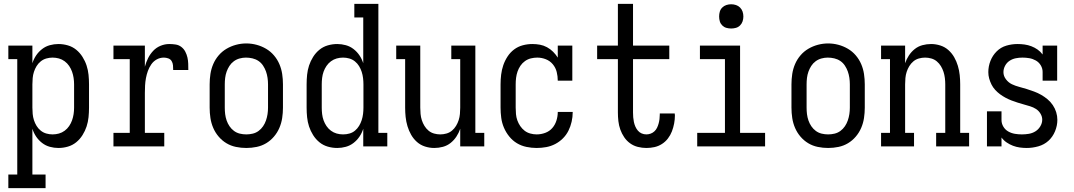

<svg xmlns="http://www.w3.org/2000/svg" viewBox="-20 -755 5540 990"><path d="M23 215V145H69V-450H23V-520H147V-429Q154 -451 166.5 -469.5Q179 -488 197 -502Q215 -516 237 -522Q259 -528 281 -528Q306 -528 330 -521Q354 -514 373 -498.5Q392 -483 405.5 -461.5Q419 -440 426.5 -417Q434 -394 436.5 -369.5Q439 -345 439 -320V-200Q439 -175 436.5 -150.5Q434 -126 426.5 -103Q419 -80 405.5 -58.5Q392 -37 373 -21.5Q354 -6 330 1Q306 8 281 8Q259 8 237 2Q215 -4 197 -18Q179 -32 166.5 -50.5Q154 -69 147 -91V145H215V215ZM251 -62Q268 -62 284 -66.5Q300 -71 313.5 -81Q327 -91 336.5 -105Q346 -119 351.5 -134.5Q357 -150 359.5 -166.5Q362 -183 362 -200V-320Q362 -337 359.5 -353.5Q357 -370 351.5 -385.5Q346 -401 336.5 -415Q327 -429 313.5 -439Q300 -449 284 -453.5Q268 -458 251 -458Q235 -458 219 -453.5Q203 -449 190 -438.5Q177 -428 168.5 -414Q160 -400 155 -384.5Q150 -369 148.5 -352.5Q147 -336 147 -320V-200Q147 -184 148.5 -167.5Q150 -151 155 -135.5Q160 -120 168.5 -106Q177 -92 190 -81.5Q203 -71 219 -66.5Q235 -62 251 -62Z M565 0V-70H649V-450H565V-520H727V-411Q733 -434 743.5 -455Q754 -476 770 -493Q786 -510 808 -519Q830 -528 853 -528Q869 -528 885.5 -525.5Q902 -523 915 -513Q928 -503 935.5 -488.5Q943 -474 946.5 -458.5Q950 -443 950.5 -426.5Q951 -410 951 -394H873Q873 -406 872 -418Q871 -430 865 -440Q859 -450 847.5 -454Q836 -458 825 -458Q805 -458 788 -448.5Q771 -439 760 -423Q749 -407 742.5 -389Q736 -371 732.5 -352Q729 -333 728 -314Q727 -295 727 -276V-70H827V0Z M1250 8Q1223 8 1196.5 2.5Q1170 -3 1147.5 -16.5Q1125 -30 1107.5 -50.5Q1090 -71 1079.5 -95.5Q1069 -120 1065 -146.5Q1061 -173 1061 -200V-320Q1061 -347 1065 -373.5Q1069 -400 1079.5 -424.5Q1090 -449 1107.5 -469.5Q1125 -490 1148 -503.5Q1171 -517 1197 -524Q1223 -531 1250 -531Q1277 -531 1303 -524Q1329 -517 1352 -503.5Q1375 -490 1392.5 -469.5Q1410 -449 1420.5 -424.5Q1431 -400 1435 -373.5Q1439 -347 1439 -320V-200Q1439 -173 1435 -146.5Q1431 -120 1420.5 -95.5Q1410 -71 1392.5 -50.5Q1375 -30 1352.5 -16.5Q1330 -3 1303.5 2.5Q1277 8 1250 8ZM1250 -62Q1267 -62 1283.5 -66Q1300 -70 1313.5 -80Q1327 -90 1336.5 -104Q1346 -118 1351.5 -134Q1357 -150 1359.5 -166.5Q1362 -183 1362 -200V-320Q1362 -337 1359.5 -354Q1357 -371 1351.5 -386.5Q1346 -402 1336.5 -416.5Q1327 -431 1313 -440.5Q1299 -450 1282 -454Q1265 -458 1248 -458Q1232 -458 1215.5 -453.5Q1199 -449 1185.5 -439Q1172 -429 1163 -415Q1154 -401 1148.5 -385.5Q1143 -370 1141 -353.5Q1139 -337 1139 -320V-200Q1139 -183 1141 -166.5Q1143 -150 1148.5 -134Q1154 -118 1163.5 -104Q1173 -90 1186.5 -80Q1200 -70 1216.5 -66Q1233 -62 1250 -62Z M1719 8Q1694 8 1670 1Q1646 -6 1627 -21.5Q1608 -37 1594.5 -58.5Q1581 -80 1573.5 -103Q1566 -126 1563.5 -150.5Q1561 -175 1561 -200V-320Q1561 -345 1563.5 -369.5Q1566 -394 1573.5 -417Q1581 -440 1594.5 -461.5Q1608 -483 1627 -498.5Q1646 -514 1670 -521Q1694 -528 1719 -528Q1741 -528 1763 -522Q1785 -516 1803 -502Q1821 -488 1833.5 -469.5Q1846 -451 1853 -429V-665H1807V-735H1931V-70H1977V0H1853V-91Q1846 -69 1833.5 -50.5Q1821 -32 1803 -18Q1785 -4 1763 2Q1741 8 1719 8ZM1749 -62Q1749 -62 1749 -62Q1749 -62 1749 -62Q1766 -62 1782 -66.5Q1798 -71 1810.5 -81.5Q1823 -92 1831.5 -106Q1840 -120 1845 -135.5Q1850 -151 1852 -167.5Q1854 -184 1854 -200V-320Q1854 -336 1852 -352.5Q1850 -369 1845 -384.5Q1840 -400 1831.5 -414Q1823 -428 1810 -438.5Q1797 -449 1781 -453.5Q1765 -458 1749 -458Q1732 -458 1716 -453.5Q1700 -449 1686.5 -439Q1673 -429 1663.5 -415Q1654 -401 1648.5 -385.5Q1643 -370 1641 -353.5Q1639 -337 1639 -320V-200Q1639 -183 1641 -166.5Q1643 -150 1648.5 -134.5Q1654 -119 1663.5 -105Q1673 -91 1686.5 -81Q1700 -71 1716 -66.5Q1732 -62 1749 -62Z M2219 8Q2195 8 2171.5 0.5Q2148 -7 2130 -23Q2112 -39 2100 -60Q2088 -81 2081 -104.5Q2074 -128 2071.5 -152Q2069 -176 2069 -200V-450H2023V-520H2147V-200Q2147 -184 2148.5 -167.5Q2150 -151 2155 -135.5Q2160 -120 2168.5 -106Q2177 -92 2189.5 -81.5Q2202 -71 2218 -66.5Q2234 -62 2250 -62Q2266 -62 2282 -66.5Q2298 -71 2310.5 -81.5Q2323 -92 2331.5 -106Q2340 -120 2345 -135.5Q2350 -151 2351.5 -167.5Q2353 -184 2353 -200V-450H2307V-520H2431V-70H2477V0H2353V-91Q2346 -70 2333.5 -51Q2321 -32 2303.5 -18Q2286 -4 2264 2Q2242 8 2219 8Z M2747 8Q2721 8 2694.5 2.5Q2668 -3 2645.5 -16.5Q2623 -30 2606 -51Q2589 -72 2578.5 -96.5Q2568 -121 2564.5 -147.5Q2561 -174 2561 -200V-320Q2561 -345 2564 -370Q2567 -395 2575 -418.5Q2583 -442 2597 -463.5Q2611 -485 2631 -500Q2651 -515 2675.5 -521.5Q2700 -528 2725 -528Q2725 -528 2725 -528Q2725 -528 2725 -528Q2745 -528 2764 -524.5Q2783 -521 2800.5 -511.5Q2818 -502 2832 -488Q2846 -474 2856 -458V-520H2931V-339H2856Q2856 -362 2850.5 -384Q2845 -406 2830.5 -423.5Q2816 -441 2794.5 -449.5Q2773 -458 2750 -458Q2734 -458 2717.5 -454Q2701 -450 2687 -440Q2673 -430 2663.5 -416Q2654 -402 2648.5 -386Q2643 -370 2641 -353.5Q2639 -337 2639 -320V-200Q2639 -183 2640.5 -166.5Q2642 -150 2647.5 -134.5Q2653 -119 2662.5 -105Q2672 -91 2685 -81Q2698 -71 2714.5 -66.5Q2731 -62 2747 -62Q2770 -62 2791.5 -70Q2813 -78 2827.5 -94.5Q2842 -111 2849 -133Q2856 -155 2856 -177Q2856 -177 2856 -177.5Q2856 -178 2856 -178H2933Q2933 -178 2933 -177.5Q2933 -177 2933 -176Q2933 -152 2927.5 -127.5Q2922 -103 2911 -81Q2900 -59 2882.5 -41.5Q2865 -24 2843 -12.5Q2821 -1 2796.5 3.5Q2772 8 2747 8Z M3313 8Q3291 8 3269 2.5Q3247 -3 3229 -16Q3211 -29 3198.5 -47.5Q3186 -66 3178.5 -87Q3171 -108 3168.5 -130.5Q3166 -153 3166 -175V-450H3059V-520H3166V-735H3244V-520H3431V-450H3244V-175Q3244 -162 3245 -150Q3246 -138 3248.5 -126Q3251 -114 3256 -102.5Q3261 -91 3269 -81.5Q3277 -72 3288.5 -67Q3300 -62 3313 -62Q3324 -62 3335 -66Q3346 -70 3354.5 -78Q3363 -86 3368 -96.5Q3373 -107 3376 -118Q3379 -129 3380.5 -140.5Q3382 -152 3382 -164Q3382 -165 3382 -166.5Q3382 -168 3382 -170H3459Q3459 -167 3459.5 -164.5Q3460 -162 3460 -160Q3460 -139 3456 -118Q3452 -97 3444.5 -77.5Q3437 -58 3424 -41Q3411 -24 3393 -12.5Q3375 -1 3354.5 3.5Q3334 8 3313 8Z M3575 0V-70H3718V-450H3589V-520H3796V-70H3925V0ZM3750 -608Q3737 -608 3725 -611.5Q3713 -615 3704 -624Q3695 -633 3691.5 -645Q3688 -657 3688 -670Q3688 -683 3691.5 -695Q3695 -707 3704 -716Q3713 -725 3725 -729Q3737 -733 3750 -733Q3763 -733 3775 -729Q3787 -725 3796 -716Q3805 -707 3809 -695Q3813 -683 3813 -670Q3813 -657 3809 -645Q3805 -633 3796 -624Q3787 -615 3775 -611.5Q3763 -608 3750 -608Z M4250 8Q4223 8 4196.5 2.5Q4170 -3 4147.5 -16.5Q4125 -30 4107.5 -50.5Q4090 -71 4079.5 -95.5Q4069 -120 4065 -146.5Q4061 -173 4061 -200V-320Q4061 -347 4065 -373.5Q4069 -400 4079.5 -424.5Q4090 -449 4107.5 -469.5Q4125 -490 4148 -503.5Q4171 -517 4197 -524Q4223 -531 4250 -531Q4277 -531 4303 -524Q4329 -517 4352 -503.5Q4375 -490 4392.5 -469.5Q4410 -449 4420.5 -424.5Q4431 -400 4435 -373.5Q4439 -347 4439 -320V-200Q4439 -173 4435 -146.5Q4431 -120 4420.5 -95.5Q4410 -71 4392.5 -50.5Q4375 -30 4352.5 -16.5Q4330 -3 4303.5 2.5Q4277 8 4250 8ZM4250 -62Q4267 -62 4283.5 -66Q4300 -70 4313.5 -80Q4327 -90 4336.5 -104Q4346 -118 4351.5 -134Q4357 -150 4359.5 -166.5Q4362 -183 4362 -200V-320Q4362 -337 4359.5 -354Q4357 -371 4351.5 -386.5Q4346 -402 4336.5 -416.5Q4327 -431 4313 -440.5Q4299 -450 4282 -454Q4265 -458 4248 -458Q4232 -458 4215.5 -453.5Q4199 -449 4185.5 -439Q4172 -429 4163 -415Q4154 -401 4148.5 -385.5Q4143 -370 4141 -353.5Q4139 -337 4139 -320V-200Q4139 -183 4141 -166.5Q4143 -150 4148.5 -134Q4154 -118 4163.5 -104Q4173 -90 4186.5 -80Q4200 -70 4216.5 -66Q4233 -62 4250 -62Z M4523 0V-70H4569V-450H4523V-520H4647V-429Q4654 -450 4666.5 -469Q4679 -488 4696.5 -502Q4714 -516 4736 -522Q4758 -528 4781 -528Q4805 -528 4828.5 -520.5Q4852 -513 4870 -497Q4888 -481 4900 -460Q4912 -439 4919 -415.5Q4926 -392 4928.5 -368Q4931 -344 4931 -320V-70H4977V0H4807V-70H4854V-320Q4854 -336 4852 -352.5Q4850 -369 4845 -384.5Q4840 -400 4831.5 -414Q4823 -428 4810.5 -438.5Q4798 -449 4782 -453.5Q4766 -458 4750 -458Q4734 -458 4718 -453.5Q4702 -449 4689.5 -438.5Q4677 -428 4668.5 -414Q4660 -400 4655 -384.5Q4650 -369 4648.5 -352.5Q4647 -336 4647 -320V-70H4693V0Z M5274 8Q5256 8 5238 5.5Q5220 3 5203 -3.5Q5186 -10 5170.5 -20.5Q5155 -31 5144 -46V0H5069V-181H5144V-136Q5144 -118 5153.5 -102Q5163 -86 5179 -77Q5195 -68 5213 -65Q5231 -62 5249 -62Q5267 -62 5285 -65Q5303 -68 5318.5 -77.5Q5334 -87 5344 -103.5Q5354 -120 5354 -138Q5354 -154 5345 -169Q5336 -184 5322 -193Q5308 -202 5291.5 -207Q5275 -212 5259 -216.5Q5243 -221 5227 -226Q5211 -231 5195.5 -237Q5180 -243 5165 -251Q5150 -259 5136.5 -269Q5123 -279 5111.5 -291.5Q5100 -304 5092.5 -319Q5085 -334 5080.5 -350Q5076 -366 5076 -383Q5076 -413 5087 -441Q5098 -469 5119 -490Q5140 -511 5168.5 -519.5Q5197 -528 5227 -528Q5245 -528 5263 -525.5Q5281 -523 5298 -516.5Q5315 -510 5330 -499.5Q5345 -489 5356 -474V-520H5431V-339H5356V-384Q5356 -402 5346.5 -418Q5337 -434 5321 -443Q5305 -452 5287.5 -455Q5270 -458 5252 -458Q5234 -458 5217 -454.5Q5200 -451 5185.5 -441.5Q5171 -432 5162.5 -416Q5154 -400 5154 -383Q5154 -363 5167 -346Q5180 -329 5198 -320.5Q5216 -312 5235.5 -307Q5255 -302 5274 -296Q5293 -290 5312 -283Q5331 -276 5348.5 -266Q5366 -256 5381.5 -243Q5397 -230 5408.5 -213Q5420 -196 5426 -176.5Q5432 -157 5432 -137Q5432 -107 5420 -78Q5408 -49 5386 -29Q5364 -9 5334 -0.5Q5304 8 5274 8Z"/></svg>

Font: Iosevka Gothic
Style: Regular
Weight: 400
Monospace: yes
Designer: Belleve Invis
Foundry: Belleve Invis
Version: Version 15.5.1; ttfautohint (v1.8.4)